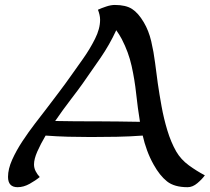

<svg xmlns="http://www.w3.org/2000/svg" viewBox="-20 -758 855 783"><path d="M118.7 -87.4Q118.7 -72.8 125.5 -59.6Q132.3 -46.4 142.1 -36.1Q126 -22.5 101.1 -8.5Q76.2 5.4 51.8 5.4Q12.7 5.4 12.7 -36.6Q12.7 -68.8 29.5 -106.4Q46.4 -144 71.5 -182.1Q96.7 -220.2 123 -254.4Q149.4 -288.6 168.9 -314Q194.8 -348.1 220.7 -382.3Q246.6 -416.5 271 -451.2Q292 -480.5 319.3 -519.3Q346.7 -558.1 367.4 -599.4Q388.2 -640.6 388.2 -677.2Q388.2 -688 385.7 -698.2Q383.3 -708.5 379.4 -718.3Q394 -725.1 413.1 -731.4Q432.1 -737.8 448.2 -737.8Q493.2 -737.8 518.6 -721.4Q543.9 -705.1 566.4 -667Q586.4 -633.3 596.7 -589.8Q606.9 -546.4 612.5 -501.5Q618.2 -456.5 623.5 -418Q629.9 -374 638.9 -324.2Q647.9 -274.4 662.4 -226.6Q676.8 -178.7 698.7 -140.1Q717.8 -107.4 750.2 -83.7Q782.7 -60.1 815.4 -43Q804.2 -27.3 784.9 -11Q765.6 5.4 745.1 5.4Q690.9 5.4 661.1 -18.3Q631.3 -42 606.4 -86.9Q590.3 -115.7 579.6 -145.3Q568.8 -174.8 562 -205.1Q509.3 -201.2 456.1 -200.2Q402.8 -199.2 350.1 -199.2Q303.7 -199.2 257.8 -200.4Q211.9 -201.7 166 -205.1Q145.5 -170.4 132.1 -139.9Q118.7 -109.4 118.7 -87.4ZM377.9 -263.2Q420.9 -263.2 464.1 -262.5Q507.3 -261.7 550.8 -261.2Q541.5 -317.9 535.4 -375.2Q529.3 -432.6 516.8 -488.8Q504.4 -544.9 476.6 -598.6Q467.3 -616.2 454.1 -634.8Q426.8 -575.7 390.1 -522.2Q353.5 -468.8 316.9 -417Q299.3 -392.1 267.8 -351.1Q236.3 -310.1 205.1 -264.6Q247.6 -263.7 290.8 -263.4Q334 -263.2 377.9 -263.2Z"/></svg>

Font: Lumanosimo
Style: Regular
Weight: 400
Designer: The DocRepair Project, Eduardo Rodriguez Tunni
Foundry: Google
Version: Version 1.010